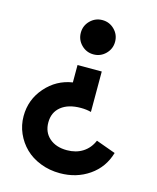

<svg xmlns="http://www.w3.org/2000/svg" viewBox="-116 -609 770 940"><g transform="rotate(15 269.0 -139.0)"><path d="M34.1 25.5Q34.1 -58.2 88.9 -120.9Q143.6 -183.6 224.5 -195.9V-284.1H347.3V-79.1Q324.1 -85.5 295 -85.5Q231.8 -85.5 195.5 -56.4Q159.1 -27.3 159.1 24.1Q159.1 73.6 192.7 103Q226.4 132.3 281.4 132.3Q327.7 132.3 361.6 110.7Q395.5 89.1 412.3 49.1L511.4 85Q489.1 161.8 425.2 205.9Q361.4 250 277.3 250Q224.5 250 178.6 232Q132.7 214.1 101.4 183.4Q70 152.7 52 111.8Q34.1 70.9 34.1 25.5ZM347.3 -380Q321.8 -354.5 285.9 -354.5Q250 -354.5 224.5 -380Q199.1 -405.5 199.1 -441.4Q199.1 -477.3 224.5 -502.7Q250 -528.2 285.9 -528.2Q321.8 -528.2 347.3 -502.7Q372.7 -477.3 372.7 -441.4Q372.7 -405.5 347.3 -380Z"/></g></svg>

Font: Spartan MB
Style: Bold
Weight: 700
Designer: Matt Bailey, Mirko Velimirovic
Foundry: Matt Bailey
Version: Version 1.005